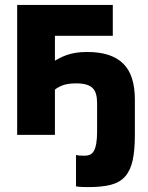

<svg xmlns="http://www.w3.org/2000/svg" viewBox="-20 -550 605 783"><path d="M50 0V-530H440V-404H204V0ZM194 -297Q206 -304 220 -311.5Q234 -319 250.5 -325Q267 -331 287.5 -334.5Q308 -338 335 -338Q386 -338 422.5 -326Q459 -314 483 -290Q507 -266 518.5 -229.5Q530 -193 530 -144V0Q530 63 521 104Q512 145 490.5 169.5Q469 194 432.5 203.5Q396 213 340 213Q329 213 315 212.5Q301 212 290 210V82Q298 84 307.5 84.5Q317 85 325 85Q337 85 346.5 81Q356 77 362.5 66Q369 55 372.5 35.5Q376 16 376 -15V-129Q376 -151 371.5 -166.5Q367 -182 357 -191.5Q347 -201 330.5 -205.5Q314 -210 290 -210Q251 -210 228 -199Q205 -188 200 -180Z"/></svg>

Font: Golos Text VF
Style: Regular
Weight: 400
Designer: A.Korolkova, Vitaly Kuzmin
Foundry: ParaType Ltd
Version: Version 2.003